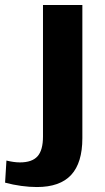

<svg xmlns="http://www.w3.org/2000/svg" viewBox="-102 -560 420 770"><path d="M46.1 190.1Q16.3 190.1 -16.7 185.6Q-49.8 181.1 -81.6 172.5L-76.2 83.9Q-61.8 87.4 -48.4 89.3Q-35 91.3 -22.1 91.3Q26.7 91.3 48.6 66.7Q70.4 42.1 70.4 -12.6V-540H228.3V-5.9Q228.3 92.9 183.4 141.5Q138.5 190.1 46.1 190.1Z"/></svg>

Font: Pathway Extreme 8pt Thin
Style: Regular
Weight: 100
Designer: Eduardo Rodriguez Tunni
Foundry: Eduardo Rodriguez Tunni
Version: Version 1.000